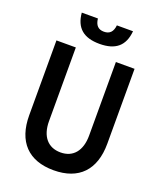

<svg xmlns="http://www.w3.org/2000/svg" viewBox="-184 -1145 1067 1275"><g transform="rotate(20 350.0 -507.0)"><path d="M74 -800V-271C74 -85 172 17 350 17C528 17 626 -85 626 -271V-800H494V-280C494 -173 442 -110 353 -110C264 -110 211 -172 211 -279V-800ZM169 -1031C178 -926 237 -876 350 -876C463 -876 522 -926 531 -1031H417C412 -984 390 -962 350 -962C310 -962 288 -984 283 -1031Z"/></g></svg>

Font: Martian Mono Std Md
Style: Regular
Weight: 500
Monospace: yes
Designer: Roman Shamin
Foundry: Evil Martians
Version: Version 1.000